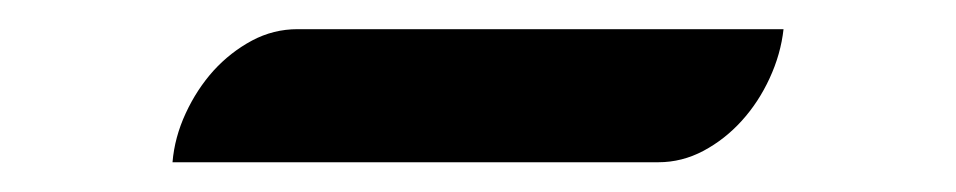

<svg xmlns="http://www.w3.org/2000/svg" viewBox="-20 -371 652 131"><path d="M97.7 -260.3Q99.1 -277.3 106.7 -293.7Q114.3 -310.1 125.7 -322.8Q137.2 -335.4 151.9 -343.3Q166.5 -351.1 183.1 -351.1H514.6Q512.7 -334 505.1 -317.6Q497.6 -301.3 486.1 -288.6Q474.6 -275.9 460 -268.1Q445.3 -260.3 429.2 -260.3H97.7Z"/></svg>

Font: Atomic Age
Style: Regular
Weight: 400
Designer: James Grieshaber
Foundry: James Grieshaber
Version: Version 1.008; ttfautohint (v1.4.1) -l 6 -r 46 -G 0 -x 0 -H 